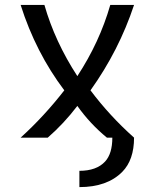

<svg xmlns="http://www.w3.org/2000/svg" viewBox="-20 -557 626 777"><path d="M63.5 0Q158.2 -85.9 240.2 -191.4Q124.5 -344.7 63.5 -537.1H159.7Q202.1 -388.7 293 -249Q382.8 -385.7 426.3 -537.1H522.5Q461.4 -352.5 346.2 -191.4Q423.8 -87.9 522.5 0Q522.5 90.3 474.6 138.7Q413.6 200.2 301.3 200.2V134.3Q370.6 134.3 405.3 96.7Q434.6 64.9 434.6 0H412.6Q344.2 -56.2 293 -128.4Q238.8 -57.1 173.3 0Z"/></svg>

Font: Consola Mono
Style: Book
Weight: 400
Monospace: yes
Version: Version 2.001